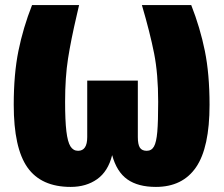

<svg xmlns="http://www.w3.org/2000/svg" viewBox="-20 -716 879 755"><path d="M804 -304Q804 -136 751 -58.5Q698 19 593 19Q523 19 481 -10.5Q439 -40 421 -106Q405 -42 362 -11.5Q319 19 258 19Q142 19 88 -57.5Q34 -134 34 -304Q34 -425 52.5 -516Q71 -607 106 -696H291L282 -657Q259 -559 247.5 -485.5Q236 -412 236 -316Q236 -242 241 -200Q246 -158 257 -140.5Q268 -123 287 -123Q323 -123 323 -177V-399H522V-177Q522 -148 530 -135.5Q538 -123 557 -123Q576 -123 585.5 -140Q595 -157 598.5 -197.5Q602 -238 602 -316Q602 -425 586 -506Q570 -587 538 -696H732Q767 -607 785.5 -516Q804 -425 804 -304Z"/></svg>

Font: Fira Sans Condensed Black
Style: Regular
Weight: 900
Width: 3
Designer: Carrois Corporate & Edenspiekermann AG
Foundry: Carrois Corporate GbR & Edenspiekermann AG
Version: Version 4.203